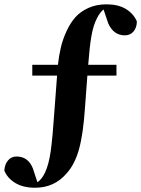

<svg xmlns="http://www.w3.org/2000/svg" viewBox="-25 -754 656 892"><path d="M125 -453.1H244.1Q249 -496.6 257.8 -533.9Q266.6 -571.3 284.2 -609.4Q301.8 -647.5 325.4 -674.1Q349.1 -700.7 386.2 -717.3Q423.3 -733.9 469.2 -733.9Q523.9 -733.9 559.3 -712.6Q594.7 -691.4 610.8 -654.8Q610.8 -626 595.5 -607.9Q580.1 -589.8 555.2 -589.8Q502.9 -589.8 478 -645L456.1 -710Q438.5 -695.8 424.8 -668Q408.2 -635.3 399.7 -586.4Q391.1 -537.6 384.8 -453.1H516.1V-402.8H380.9L370.1 -256.8Q361.8 -132.3 342.3 -61.5Q322.8 9.3 284.2 51.8Q227.1 118.2 138.2 118.2Q83.5 118.2 47.1 96.7Q10.7 75.2 -4.9 39.1Q-3.4 9.8 12 -8.5Q27.3 -26.9 51.8 -26.9Q106 -26.9 127.9 28.8L148.9 92.8Q169.9 78.1 184.1 47.9Q202.1 9.8 210.9 -53.7Q219.7 -117.2 228 -241.2L240.2 -402.8H125Z"/></svg>

Font: Noto Serif JP Black
Style: Regular
Weight: 900
Designer: Ryoko NISHIZUKA  (kana & ideographs); Frank Grießhammer (Latin, Greek & Cyrillic); Wenlong ZHANG  (bopomofo); Sandoll Co
Foundry: Adobe Systems Incorporated
Version: Version 1.001;PS 1.001;hotconv 16.6.54;makeotf.lib2.5.65590